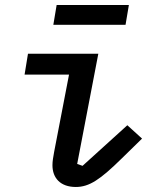

<svg xmlns="http://www.w3.org/2000/svg" viewBox="-20 -729 640 761"><path d="M280.5 12.1C333.8 12.1 377.1 -17 462 -100.5L543 -179.7L484.7 -232.6L307.2 -71.7L285.9 -79.2L369.7 -516H90.9L77.4 -433.2H253.6L194.6 -127.1C190.7 -105.5 187.9 -89.8 187.9 -74.2C187.9 -23.1 219.8 12.1 280.5 12.1ZM191.4 -630.7H477.6L490.8 -709.2H204.5Z"/></svg>

Font: Margiela Mono Italic Medium It
Style: Regular
Weight: 500
Designer: Mike Abbink, Paul van der Laan, Pieter van Rosmalen
Foundry: Bold Monday
Version: Version 2.003 2021